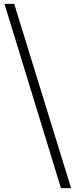

<svg xmlns="http://www.w3.org/2000/svg" viewBox="-20 -792 388 986"><path d="M345 174 53 -772H3L293 174Z"/></svg>

Font: Source Han Serif K
Style: Regular
Weight: 400
Designer: Ryoko NISHIZUKA 西塚涼子 (kana & ideographs); Frank Grießhammer (Latin, Greek & Cyrillic); Wenlong ZHANG 张文龙 (bopomofo); San
Foundry: Adobe Systems Incorporated
Version: Version 1.001;PS 1.001;hotconv 16.6.54;makeotf.lib2.5.65590